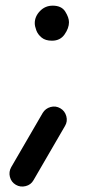

<svg xmlns="http://www.w3.org/2000/svg" viewBox="-20 -530 333 685"><path d="M104 -447.3Q104 -471.2 122.6 -490.5Q141.1 -509.8 168 -509.8Q199.7 -509.8 212.9 -488.5Q226.1 -467.3 226.1 -450.7Q226.1 -429.7 210.4 -407.2Q194.8 -384.8 165.5 -384.8Q142.1 -384.8 128.7 -395.8Q115.2 -406.7 109.6 -421.6Q104 -436.5 104 -447.3ZM36.6 129.4Q20 119.6 15.4 101.3Q10.7 83 20 66.4L132.3 -127Q142.1 -143.1 160.4 -148.2Q178.7 -153.3 195.3 -143.6Q211.4 -134.3 216.6 -115.5Q221.7 -96.7 211.9 -80.6L99.6 112.8Q90.3 129.4 71.5 134Q52.7 138.7 36.6 129.4Z"/></svg>

Font: Mikhak Medium
Style: Regular
Weight: 500
Designer: Amin Abedi
Version: Version 3.3